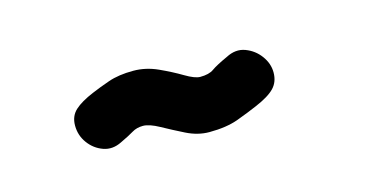

<svg xmlns="http://www.w3.org/2000/svg" viewBox="-33 -416 704 355"><g transform="rotate(-15 319.5 -238.0)"><path d="M336 -165Q314 -165 292 -176Q270 -187 251 -197.5Q232 -208 220 -208Q208 -208 199 -202.5Q190 -197 173 -189Q155 -180 138 -186Q121 -192 110 -207Q99 -222 99 -241Q99 -259 111 -270Q123 -281 147 -291Q161 -297 181 -304Q201 -311 229 -311Q253 -311 276 -300.5Q299 -290 317.5 -279Q336 -268 346 -268Q363 -268 372 -274.5Q381 -281 403 -291Q422 -301 439.5 -294.5Q457 -288 468 -273Q479 -258 479 -241Q479 -223 468 -211.5Q457 -200 431 -189Q415 -182 392 -173.5Q369 -165 336 -165Z"/></g></svg>

Font: Edu QLD Beginner
Style: Bold
Weight: 700
Designer: Tina and Corey Anderson
Foundry: Google for Education
Version: Version 1.003